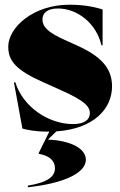

<svg xmlns="http://www.w3.org/2000/svg" viewBox="-20 -543 510 814"><path d="M184 15H189L144 106V109C190 117 213 139 213 170C213 205 184 230 98 244V251C253 234 344 190 344 134C344 87 280 53 185 49V47L219 14C377 3 455 -81 455 -177C455 -256 406 -305 307 -350L254 -374C180 -407 160 -431 160 -461C160 -488 181 -507 226 -507C309 -507 389 -443 410 -351H415V-503C388 -511 346 -523 274 -523C120 -523 15 -426 15 -345C15 -283 50 -245 164 -194L240 -160C339 -116 361 -91 361 -63C361 -38 341 -17 290 -17C184 -17 77 -91 45 -194H39L75 2C93 7 125 15 184 15Z"/></svg>

Font: Nyght Serif Dark
Style: Regular
Weight: 800
Designer: Maksym Kobuzan
Version: Version 0.410;Glyphs 3.1.2 (3151)